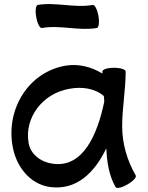

<svg xmlns="http://www.w3.org/2000/svg" viewBox="-20 -880 720 932"><path d="M183 -744C271 -760 362 -729 450 -744C460 -746 463 -772 458 -803C452 -834 440 -858 430 -856C342 -840 252 -871 163 -856C154 -854 150 -828 156 -797C161 -766 174 -742 183 -744ZM639 -28C597 -101 573 -183 573 -267C573 -356 590 -444 590 -533C590 -543 565 -551 533 -551C502 -551 477 -543 477 -533C477 -530 477 -526 477 -523C423 -556 360 -572 297 -561C119 -530 9 -352 41 -171C58 -71 126 15 224 28C350 44 438 -39 496 -160C499 -92 510 -25 541 28C546 37 572 31 599 15C626 0 644 -20 639 -28ZM238 -85C181 -92 129 -129 119 -185C97 -310 188 -427 317 -449C376 -460 440 -452 484 -414C485 -405 486 -396 486 -386C452 -223 382 -66 238 -85Z"/></svg>

Font: Nupuram SemiBold
Style: Regular
Weight: 600
Designer: Santhosh Thottingal (santhosh.thottingal@gmail.com)
Foundry: SMC
Version: Version 1.000